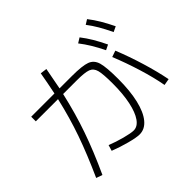

<svg xmlns="http://www.w3.org/2000/svg" viewBox="-171 -995 1206 1206"><g transform="rotate(-45 432.0 -392.5)"><path d="M249 -546.9H51.8V-587.9H258.3Q274.9 -667.5 287.1 -738.3L331.1 -732.4Q319.8 -668 303.7 -587.9H413.1Q504.9 -587.9 543.2 -573.7Q581.5 -559.6 594 -516.4Q606.4 -473.1 606.4 -369.1Q606.4 -264.2 588.4 -187Q570.3 -109.9 536.1 -68.6Q502 -27.3 455.1 -27.3Q426.8 -27.3 368.2 -43Q309.6 -58.6 257.8 -79.1L269.5 -118.2Q315.9 -99.6 369.1 -85.4Q422.4 -71.3 446.3 -71.3Q481 -71.3 506.8 -108.2Q532.7 -145 547.1 -213.1Q561.5 -281.2 561.5 -373Q561.5 -457.5 552.5 -491.5Q543.5 -525.4 515.1 -536.1Q486.8 -546.9 416 -546.9H294.4Q262.7 -406.7 219.2 -282Q175.8 -157.2 109.4 -12.7L68.4 -27.3Q133.8 -172.4 175.8 -292Q217.8 -411.6 249 -546.9ZM676.8 -493.2 718.8 -507.8Q754.4 -419.9 783.7 -323.2Q813 -226.6 829.1 -144.5L785.2 -136.7Q771 -215.8 741.7 -310.8Q712.4 -405.8 676.8 -493.2ZM585.9 -705.1 619.1 -725.6Q646 -690.9 668.2 -653.6Q690.4 -616.2 713.9 -567.4L679.7 -550.8Q656.2 -598.6 633.8 -635.5Q611.3 -672.4 585.9 -705.1ZM702.1 -753.9 733.4 -773.4Q760.7 -738.3 783.2 -700.4Q805.7 -662.6 829.1 -614.3L793.9 -597.7Q770.5 -647 748.8 -684.1Q727.1 -721.2 702.1 -753.9Z"/></g></svg>

Font: Pretendard GOV ExtraLight
Style: Regular
Weight: 200
Designer: Base glyphs from Inter by Rasmus Andersson; Hangeul glyphs from Noto Sans CJK(Source Han Sans) by Jang Soo-young and Kan
Foundry: Kil Hyung-jin
Version: Version 1.309